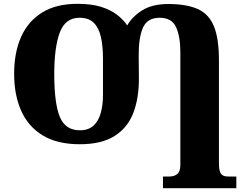

<svg xmlns="http://www.w3.org/2000/svg" viewBox="-20 -745 1293 1005"><path d="M833 240V179H866Q892 179 908 166Q924 153 924 117V-471Q924 -554 901.5 -603Q879 -652 816 -652Q750 -652 727.5 -598.5Q705 -545 706 -451L707 -339Q708 -233 678 -154.5Q648 -76 579.5 -33Q511 10 398 10Q280 10 204 -36Q128 -82 91 -165Q54 -248 54 -359Q54 -470 90.5 -552Q127 -634 200.5 -679.5Q274 -725 386 -725Q458 -725 508 -709.5Q558 -694 591.5 -668.5Q625 -643 646 -612Q672 -658 724.5 -691Q777 -724 861 -724Q956 -724 1014.5 -698Q1073 -672 1099.5 -608Q1126 -544 1126 -429V110Q1126 148 1136 163.5Q1146 179 1174 179H1217V240ZM398 -63Q443 -63 469.5 -87.5Q496 -112 507.5 -154Q519 -196 519 -248V-439Q519 -502 508.5 -550Q498 -598 471.5 -625Q445 -652 396 -652Q322 -652 293 -575Q264 -498 264 -358Q264 -204 293 -133.5Q322 -63 398 -63Z"/></svg>

Font: Noto Serif Black
Style: Regular
Weight: 900
Designer: Monotype Design Team
Foundry: Monotype Imaging Inc.
Version: Version 2.014; ttfautohint (v1.8.4.7-5d5b)